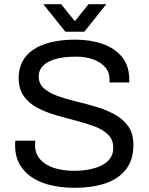

<svg xmlns="http://www.w3.org/2000/svg" viewBox="-20 -888 713 920"><path d="M338.4 12Q282.4 12 230.6 1.1Q178.8 -9.8 138.8 -34.4Q98.8 -59.1 75.6 -98.1Q52.4 -137.2 52.4 -193.9Q52.4 -199.5 52.6 -204.3Q52.9 -209.2 53.4 -214H149.4Q149 -210.6 148.5 -204.2Q148 -197.8 148 -192.9Q148 -152.5 172 -124.9Q196.1 -97.3 238.7 -83.4Q281.4 -69.5 335.5 -69.5Q359.3 -69.5 385.5 -72.6Q411.6 -75.7 436.1 -83.2Q460.6 -90.7 480.2 -103.2Q499.8 -115.8 511.2 -134.6Q522.7 -153.3 522.7 -179.8Q522.7 -218.3 498.3 -242.5Q473.9 -266.6 433.4 -282Q392.8 -297.3 344.6 -309.8Q296.3 -322.2 247.8 -336.3Q199.2 -350.3 158.7 -371.7Q118.1 -393 93.7 -427.6Q69.4 -462.3 69.4 -515.4Q69.4 -557.8 86.9 -592Q104.4 -626.2 138.9 -649.7Q173.4 -673.2 224.1 -685.6Q274.8 -698 341.1 -698Q412.8 -698 471.3 -677.7Q529.7 -657.4 564.6 -615Q599.5 -572.7 599.5 -505V-493H504.9V-508Q504.9 -542.1 484 -566Q463.1 -589.9 426.7 -603.2Q390.4 -616.5 343.8 -616.5Q283.6 -616.5 244.1 -604.5Q204.5 -592.6 185 -571.5Q165.4 -550.4 165.4 -522.7Q165.4 -487.3 189.8 -465.4Q214.2 -443.5 254.8 -428.6Q295.3 -413.8 344.1 -402.1Q392.8 -390.4 441.1 -376.1Q489.4 -361.8 529.9 -339.5Q570.5 -317.2 594.9 -282.4Q619.2 -247.6 619.2 -194.1Q619.2 -121.2 583.1 -75.6Q547 -30 483.8 -9Q420.6 12 338.4 12ZM187.6 -868H272.9L360.6 -759.4L316.6 -758.9L404.2 -868H489.5L384.1 -736H293.1Z"/></svg>

Font: Archivo Variable SemiBold
Style: Regular
Weight: 600
Designer: Hector Gatti
Foundry: Omnibus-Type
Version: Version 2.001